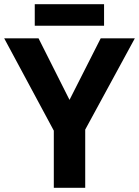

<svg xmlns="http://www.w3.org/2000/svg" viewBox="-20 -897 664 917"><path d="M312 -420 461 -714H624L387 -278V0H237V-273L0 -714H164ZM477 -877V-774H146V-877Z"/></svg>

Font: RS Noto Sans
Style: Bold
Weight: 700
Designer: Monotype Design Team
Foundry: Monotype Imaging Inc.
Version: Version 3.10